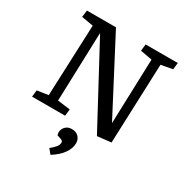

<svg xmlns="http://www.w3.org/2000/svg" viewBox="-218 -868 1261 1318"><g transform="rotate(30 412.5 -208.5)"><path d="M625 -117 642 -630 549 -647 555 -700H810L804 -647L713 -630L689 0L580 12L245 -612L227 -66L327 -53L321 0H59L65 -53L153 -66L176 -630L83 -646L90 -700H320ZM368 283 338 246Q359 230 375.5 211Q392 192 392 173Q392 159 375 153L344 143Q336 125 341.5 104.5Q347 84 364 70Q381 56 408 56Q444 56 462.5 77Q481 98 481 126Q481 167 452 208Q423 249 368 283Z"/></g></svg>

Font: Literata 7pt Medium
Style: Italic
Weight: 500
Italic angle: -2°
Designer: Latin by Veronika Burian and Jose Scaglione. Greek by Irene Vlachou. Cyrillic by Vera Evstafieva
Foundry: TypeTogether
Version: Version 3.002